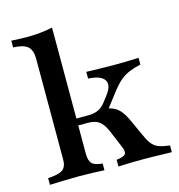

<svg xmlns="http://www.w3.org/2000/svg" viewBox="-97 -716 745 801"><g transform="rotate(-15 275.5 -315.5)"><path d="M21 0V-29Q67.7 -31.5 84.7 -44Q101.6 -56.5 101.6 -87.1V-522.6Q101.6 -560.5 83.5 -576.2Q65.3 -591.9 21 -593.5V-622.6Q40.3 -621.8 56.5 -621Q72.6 -620.2 88.7 -620.2Q147.6 -620.2 199.2 -631.5V-87.1Q199.2 -56.5 211.3 -44Q223.4 -31.5 256.5 -29V0Q238.7 -0.8 209.3 -2Q179.8 -3.2 150.8 -3.2Q115.3 -3.2 77.8 -2Q40.3 -0.8 21 0ZM316.9 0V-29Q348.4 -32.3 355.6 -42.7Q362.9 -53.2 351.6 -77.4L319.4 -154Q305.6 -184.7 288.3 -196.8Q271 -208.9 240.3 -208.9H186.3V-238.7H250.8Q275.8 -238.7 293.5 -246.8Q311.3 -254.8 326.6 -275L344.4 -298.4Q358.9 -316.9 362.9 -332.3Q366.9 -347.6 359.7 -359.7Q352.4 -371.8 335.1 -378.6Q317.7 -385.5 289.5 -387.1V-416.1Q313.7 -415.3 343.1 -414.5Q372.6 -413.7 407.3 -413.7Q428.2 -413.7 446 -414.1Q463.7 -414.5 480.6 -414.9Q497.6 -415.3 515.3 -416.1V-387.1Q486.3 -380.6 464.5 -371.4Q442.7 -362.1 425.4 -347.2Q408.1 -332.3 390.3 -309.7L329 -229.8L315.3 -249.2Q343.5 -246 362.1 -237.1Q380.6 -228.2 394.4 -209.3Q408.1 -190.3 421.8 -158.1L449.2 -98.4Q460.5 -72.6 472.6 -58.5Q484.7 -44.4 502.4 -38.3Q520.2 -32.3 547.6 -29V0Q519.4 -0.8 498.8 -1.2Q478.2 -1.6 461.7 -2Q445.2 -2.4 428.2 -2.4Q403.2 -2.4 378.6 -2Q354 -1.6 316.9 0Z"/></g></svg>

Font: Playfair 5pt SemiExpanded Light SemiBold
Style: Regular
Weight: 600
Version: Version 2.001;gftools[0.9.30]